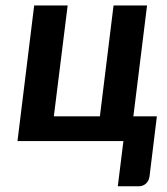

<svg xmlns="http://www.w3.org/2000/svg" viewBox="-20 -504 595 686"><path d="M102.1 -484.4H221.7L172.4 -88.4H336.9L385.7 -484.4H505.4L456.5 -88.4H540.5L514.2 126.5Q511.7 143.1 501 152.3Q490.2 161.6 475.6 161.6H400.9L420.9 0H42.5Z"/></svg>

Font: Carlito
Style: Bold Italic
Weight: 700
Italic angle: -7°
Designer: Lukasz Dziedzic
Foundry: tyPoland Lukasz Dziedzic
Version: Version 1.104